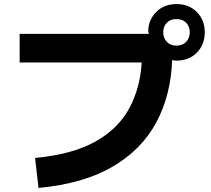

<svg xmlns="http://www.w3.org/2000/svg" viewBox="-20 -870 1040 947"><path d="M170 57 153 -91Q335 -108 448 -170.5Q561 -233 616 -333Q671 -433 679 -562H77V-703H715Q711 -711 711 -720Q714 -776 752.5 -813Q791 -850 851 -850Q912 -850 951 -810.5Q990 -771 990 -711Q990 -650 951 -610.5Q912 -571 851 -571Q838 -571 829 -574Q823 -401 751 -266.5Q679 -132 535.5 -48Q392 36 170 57ZM851 -645Q881 -645 898.5 -664Q916 -683 916 -711Q916 -739 898.5 -757.5Q881 -776 851 -776Q820 -776 802.5 -757.5Q785 -739 785 -711Q785 -683 802.5 -664Q820 -645 851 -645Z"/></svg>

Font: Murecho
Style: Bold
Weight: 700
Designer: Neil Summerour
Foundry: Positype
Version: Version 1.010; ttfautohint (v1.8.3)